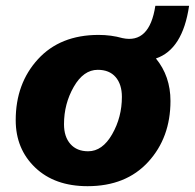

<svg xmlns="http://www.w3.org/2000/svg" viewBox="-20 -630 670 660"><path d="M630 -610Q608 -460 516 -429Q566 -368 566 -283Q566 -157 489.5 -73.5Q413 10 281 10Q168 10 101 -54Q34 -118 34 -217Q34 -343 110.5 -426.5Q187 -510 319 -510Q362 -510 401 -499Q494 -479 514 -610ZM283 -110Q332 -110 365.5 -168.5Q399 -227 399 -297Q399 -340 377.5 -365Q356 -390 316 -390Q267 -390 233.5 -331.5Q200 -273 200 -203Q200 -160 222 -135Q244 -110 283 -110Z"/></svg>

Font: Elaine Sans
Style: Bold Italic
Weight: 700
Italic angle: -13°
Designer: Wei Huang
Foundry: Wei Huang
Version: Version 2.001;December 24, 2019;FontCreator 12.0.0.2547 64-b